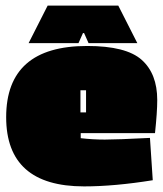

<svg xmlns="http://www.w3.org/2000/svg" viewBox="-20 -655 583 685"><path d="M541 -298Q541 -255 533 -180H268V-162Q311 -157 354 -157Q397 -157 515 -163L525 -12Q388 10 280 10Q2 10 2 -237Q2 -491 291 -491Q430 -491 485.5 -441.5Q541 -392 541 -298ZM402 -635 470 -501H296L280 -537H276L260 -501H82L150 -635ZM287 -254V-333H267V-254Z"/></svg>

Font: Passion One Black
Style: Regular
Weight: 900
Designer: Alejandro Lo Celso
Foundry: Fontstage
Version: Version 1.002